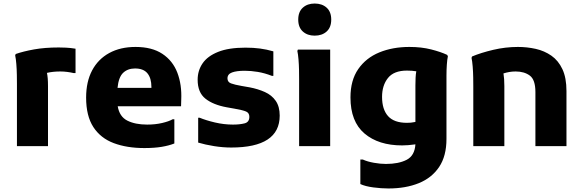

<svg xmlns="http://www.w3.org/2000/svg" viewBox="-20 -828 3302 1088"><path d="M76 0V-352Q76 -372 75.5 -403.5Q75 -435 72.5 -465.5Q70 -496 66 -514L69 -522Q112 -537 173 -548Q234 -559 313 -559Q328 -559 353 -558Q378 -557 408 -552V-414H397Q380 -418 360.5 -420.5Q341 -423 322 -423Q280 -423 246 -415Q252 -389 252 -340V0Z M798 11Q699 11 624.5 -17Q550 -45 509 -108Q468 -171 468 -275Q468 -365 502 -429Q536 -493 599 -527.5Q662 -562 748 -562Q841 -562 900 -523Q959 -484 985 -416Q1011 -348 1007 -262L1006 -226H647Q657 -167 701.5 -144.5Q746 -122 814 -122Q860 -122 898.5 -131Q937 -140 958 -152H968V-15Q938 -3 896.5 4Q855 11 798 11ZM745 -440Q704 -440 678 -415.5Q652 -391 646 -330H838V-335Q838 -385 815.5 -412.5Q793 -440 745 -440Z M1103 -161H1111Q1147 -146 1198 -134Q1249 -122 1300 -122Q1339 -122 1366 -129Q1393 -136 1393 -166Q1393 -188 1374.5 -196Q1356 -204 1310 -212L1265 -220Q1188 -234 1144 -269Q1100 -304 1100 -376Q1100 -428 1128 -469Q1156 -510 1216 -534Q1276 -558 1371 -558Q1416 -558 1453.5 -553Q1491 -548 1529 -537V-398H1521Q1480 -414 1441 -420.5Q1402 -427 1367 -427Q1321 -427 1295 -417.5Q1269 -408 1269 -384Q1269 -363 1289 -355.5Q1309 -348 1349 -341L1395 -333Q1442 -324 1481 -306.5Q1520 -289 1542.5 -256.5Q1565 -224 1565 -173Q1565 8 1290 8Q1243 8 1193 0Q1143 -8 1103 -20Z M1763 -626Q1722 -626 1696 -649.5Q1670 -673 1670 -717Q1670 -761 1696 -784.5Q1722 -808 1763 -808Q1805 -808 1831 -784.5Q1857 -761 1857 -717Q1857 -673 1831 -649.5Q1805 -626 1763 -626ZM1675 0V-380Q1675 -400 1674.5 -430.5Q1674 -461 1671.5 -491Q1669 -521 1665 -539L1668 -547H1851V0Z M2181 240Q2141 240 2095.5 234Q2050 228 2022 215V76H2036Q2062 88 2099 94.5Q2136 101 2167 101Q2239 101 2284.5 77.5Q2330 54 2334 -10Q2312 -7 2294 -5.5Q2276 -4 2259 -4Q2125 -4 2045.5 -71.5Q1966 -139 1966 -276Q1966 -373 2010 -436.5Q2054 -500 2129.5 -531Q2205 -562 2300 -562Q2368 -562 2423 -548Q2478 -534 2514 -517L2518 -509Q2514 -491 2512 -461Q2510 -431 2510 -400Q2510 -369 2510 -348V-41Q2510 56 2468.5 118Q2427 180 2353 210Q2279 240 2181 240ZM2145 -279Q2145 -208 2179 -170Q2213 -132 2286 -132Q2297 -132 2308.5 -133Q2320 -134 2334 -137V-344Q2334 -367 2335 -387.5Q2336 -408 2339 -424Q2328 -426 2314 -427Q2300 -428 2286 -428Q2212 -428 2178.5 -386Q2145 -344 2145 -279Z M2662 0V-338Q2662 -358 2661.5 -389.5Q2661 -421 2658.5 -451.5Q2656 -482 2652 -500L2655 -508Q2705 -529 2774.5 -545.5Q2844 -562 2915 -562Q2967 -562 3016 -551Q3065 -540 3104.5 -512.5Q3144 -485 3167 -436Q3190 -387 3190 -312V0H3014V-306Q3014 -376 2982.5 -399.5Q2951 -423 2902 -423Q2883 -423 2866 -420Q2849 -417 2833 -412Q2838 -383 2838 -340V0Z"/></svg>

Font: Kufam
Style: Bold
Weight: 700
Designer: Wael Morcos, Artur Schmal
Foundry: Original Type
Version: Version 1.300; ttfautohint (v1.8.3)